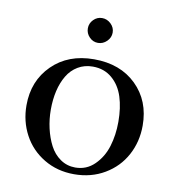

<svg xmlns="http://www.w3.org/2000/svg" viewBox="-73 -683 690 755"><g transform="rotate(10 272.0 -305.0)"><path d="M41 -228Q41 -325.7 105 -388.9Q168.9 -452.1 272 -452.1Q377 -452.1 440.9 -389.6Q504.9 -327.1 504.9 -228Q504.9 -163.6 476.1 -110.1Q447.3 -56.6 393.6 -24.9Q339.8 6.8 272 6.8Q204.6 6.8 151.4 -25.1Q98.1 -57.1 69.6 -110.6Q41 -164.1 41 -228ZM138.2 -228Q138.2 -189.5 146.5 -153.1Q154.8 -116.7 170.4 -86.7Q186 -56.6 212.4 -38.3Q238.8 -20 272 -20Q316.9 -20 348.6 -51.3Q380.4 -82.5 394.3 -127.9Q408.2 -173.3 408.2 -226.1Q408.2 -282.2 394.3 -325.7Q380.4 -369.1 348.9 -396Q317.4 -422.9 272 -422.9Q238.8 -422.9 212.6 -407.2Q186.5 -391.6 170.4 -364.5Q154.3 -337.4 146.2 -302.7Q138.2 -268.1 138.2 -228ZM240.5 -533Q226.1 -547.9 226.1 -567.9Q226.1 -587.9 240.5 -602.5Q254.9 -617.2 274.9 -617.2Q294.9 -617.2 310.1 -602.5Q325.2 -587.9 325.2 -567.9Q325.2 -547.9 310.1 -533Q294.9 -518.1 274.9 -518.1Q254.9 -518.1 240.5 -533Z"/></g></svg>

Font: Dehuti
Style: Bold
Weight: 700
Version: Version 1.2